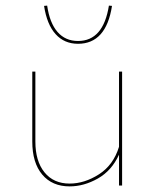

<svg xmlns="http://www.w3.org/2000/svg" viewBox="-20 -661 550 684"><path d="M415 -406V0H404V-110Q378 -53 328.5 -25Q279 3 228 3Q166 3 130.5 -39Q95 -81 95 -157V-406H106V-157Q106 -87 138.5 -47Q171 -7 228 -7Q281 -7 332.5 -40Q384 -73 404 -138V-406ZM137 -640 148 -641Q157 -579 185 -547Q213 -515 258 -515Q348 -515 368 -641L379 -640Q358 -505 258 -505Q209 -505 178 -539.5Q147 -574 137 -640Z"/></svg>

Font: Ysabeau Hairline
Style: Regular
Weight: 100
Designer: Christian Thalmann (Catharsis Fonts)
Version: Version 0.003